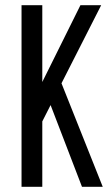

<svg xmlns="http://www.w3.org/2000/svg" viewBox="-20 -720 421 740"><path d="M143 -252V0H63V-700H143V-404L290 -700H370L217 -399L376 0H296L175 -315Z"/></svg>

Font: Pathway Gothic One
Style: Regular
Weight: 400
Version: Version 1.003; ttfautohint (v1.8.4.7-5d5b);gftools[0.9.26]